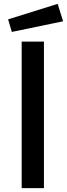

<svg xmlns="http://www.w3.org/2000/svg" viewBox="-20 -972 346 992"><path d="M41 -807 22 -872 278 -952 306 -862ZM92 0V-757H207V0Z"/></svg>

Font: Ruda
Style: Bold
Weight: 700
Designer: Mariela Monsalve and Angelina Sanchez
Foundry: Mariela Monsalve and Angelina Sanchez
Version: Version 2.000